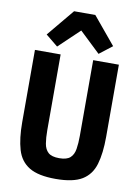

<svg xmlns="http://www.w3.org/2000/svg" viewBox="-103 -1024 805 1104"><g transform="rotate(10 300.0 -472.0)"><path d="M205 -698V-256Q205 -212 210.5 -178.5Q216 -145 236 -127Q256 -109 300 -109Q344 -109 364 -127Q384 -145 389.5 -178.5Q395 -212 395 -256V-698H545V-276Q545 -181 526 -116.5Q507 -52 454.5 -20Q402 12 300 12Q199 12 146 -20Q93 -52 74 -116.5Q55 -181 55 -276V-698ZM362 -956 494 -797 419 -739 298 -854 177 -739 106 -797 238 -956Z"/></g></svg>

Font: Lilex Nerd Font
Style: Bold
Weight: 700
Designer: Mike Abbink, Paul van der Laan, Pieter van Rosmalen, Mikhael Khrustik
Foundry: Mikhael Khrustik
Version: Version 2.400; ttfautohint (v1.8.4.7-5d5b);Nerd Fonts 3.3.0